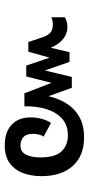

<svg xmlns="http://www.w3.org/2000/svg" viewBox="203 -656 383 830"><g transform="rotate(-90 395.0 -241.5)"><path d="M216 -70Q136 -70 92 -119Q48 -168 48 -255Q48 -297 61 -333Q74 -369 103.5 -391Q133 -413 181 -413Q238 -413 270 -383.5Q302 -354 302 -301Q302 -274 295 -250.5Q288 -227 278 -213L219 -245Q224 -251 227.5 -264Q231 -277 231 -291Q231 -320 216.5 -332.5Q202 -345 181 -345Q152 -345 140.5 -320Q129 -295 129 -260Q129 -194 155.5 -167Q182 -140 224 -140Q269 -140 297 -165.5Q325 -191 338 -233.5Q351 -276 350 -328H406L464 -178H443L479 -320H526L571 -187L551 -186L586 -311H628L633 -295Q642 -270 648.5 -249.5Q655 -229 667 -217Q679 -205 704 -205Q714 -205 721.5 -207Q729 -209 735 -212V-153Q727 -149 717.5 -145.5Q708 -142 694 -142Q656 -142 629 -172Q602 -202 590 -259H614L584 -133H542L493 -273H513L477 -123H430L378 -267H401Q399 -247 393 -221.5Q387 -196 375 -169.5Q363 -143 342.5 -120.5Q322 -98 291 -84Q260 -70 216 -70Z"/></g></svg>

Font: Noto Sans Thai SemiCondensed
Style: Regular
Weight: 400
Width: 4
Designer: Monotype Design Team
Foundry: Monotype Imaging Inc.
Version: Version 2.001